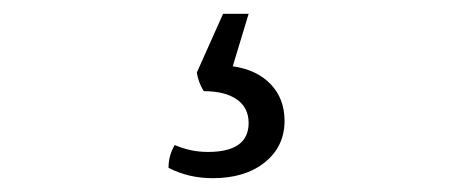

<svg xmlns="http://www.w3.org/2000/svg" viewBox="-20 -30 656 278"><path d="M265 75 303 -10H340L317 66Q352 71 372 92Q392 113 392 145Q392 182 363.5 205Q335 228 288 228Q253 228 224 213Q224 195 233 180Q256 190 281 190Q340 190 340 148Q340 126 323 114Q306 102 275 102Q267 89 265 75Z"/></svg>

Font: Scope One
Style: Regular
Weight: 400
Designer: Dalton Maag Ltd
Foundry: Dalton Maag Ltd
Version: Version 1.002; ttfautohint (v1.4.1) -l 11 -r 50 -G 50 -x 14 